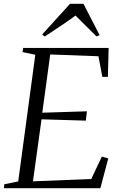

<svg xmlns="http://www.w3.org/2000/svg" viewBox="-30 -997 637 1017"><path d="M-9.5 0 -7 -21 66.5 -36 157 -707 89.5 -721 92.5 -743H545.5L541.5 -590H512L491.5 -699L236 -708.5L194 -400L430.5 -407.5L424.5 -358L190 -365L144.5 -36.5L453.5 -49L509.5 -167.5L543.5 -158L501.5 0ZM193 -814 341 -977H412L497.5 -811L481.5 -804Q454.5 -831 426.5 -858.2Q398.5 -885.5 370 -914.5Q334.5 -888.5 295 -862Q255.5 -835.5 207.5 -804Z"/></svg>

Font: Merriweather 120pt Light
Style: Italic
Weight: 300
Italic angle: -7.8°
Version: Version 2.101